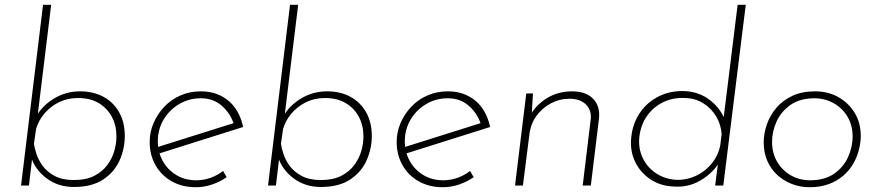

<svg xmlns="http://www.w3.org/2000/svg" viewBox="-20 -776 3673 803"><path d="M289 6Q223 6 174.5 -30.5Q126 -67 109 -122L118 -143L101 0H68L160 -756H194L135 -273L133 -292Q160 -337 208.5 -365.5Q257 -394 315 -394Q371 -394 413 -371Q455 -348 478.5 -306Q502 -264 502 -207Q502 -155 480.5 -106Q459 -57 412 -25.5Q365 6 289 6ZM289 -23Q340 -23 374 -40.5Q408 -58 428.5 -85.5Q449 -113 458 -144.5Q467 -176 467 -205Q467 -251 448 -287Q429 -323 393.5 -344.5Q358 -366 306 -366Q244 -366 196 -329.5Q148 -293 131 -237L122 -175Q124 -159 132 -133.5Q140 -108 158 -83Q176 -58 208 -40.5Q240 -23 289 -23Z M801 -22Q832 -22 861 -32.5Q890 -43 913 -61L928 -35Q901 -16 867.5 -4.5Q834 7 799 7Q742 7 698.5 -17.5Q655 -42 630.5 -85Q606 -128 606 -182Q606 -224 622.5 -262Q639 -300 667.5 -330Q696 -360 735 -377Q774 -394 820 -394Q855 -394 883.5 -384Q912 -374 935 -355Q958 -336 973.5 -308.5Q989 -281 997 -245L639 -132L633 -159L973 -266L959 -254Q945 -300 909 -332.5Q873 -365 820 -365Q770 -365 729 -340.5Q688 -316 664 -275.5Q640 -235 640 -185Q640 -141 660 -104Q680 -67 716.5 -44.5Q753 -22 801 -22Z M1322 6Q1256 6 1207.5 -30.5Q1159 -67 1142 -122L1151 -143L1134 0H1101L1193 -756H1227L1168 -273L1166 -292Q1193 -337 1241.5 -365.5Q1290 -394 1348 -394Q1404 -394 1446 -371Q1488 -348 1511.5 -306Q1535 -264 1535 -207Q1535 -155 1513.5 -106Q1492 -57 1445 -25.5Q1398 6 1322 6ZM1322 -23Q1373 -23 1407 -40.5Q1441 -58 1461.5 -85.5Q1482 -113 1491 -144.5Q1500 -176 1500 -205Q1500 -251 1481 -287Q1462 -323 1426.5 -344.5Q1391 -366 1339 -366Q1277 -366 1229 -329.5Q1181 -293 1164 -237L1155 -175Q1157 -159 1165 -133.5Q1173 -108 1191 -83Q1209 -58 1241 -40.5Q1273 -23 1322 -23Z M1834 -22Q1865 -22 1894 -32.5Q1923 -43 1946 -61L1961 -35Q1934 -16 1900.5 -4.5Q1867 7 1832 7Q1775 7 1731.5 -17.5Q1688 -42 1663.5 -85Q1639 -128 1639 -182Q1639 -224 1655.5 -262Q1672 -300 1700.5 -330Q1729 -360 1768 -377Q1807 -394 1853 -394Q1888 -394 1916.5 -384Q1945 -374 1968 -355Q1991 -336 2006.5 -308.5Q2022 -281 2030 -245L1672 -132L1666 -159L2006 -266L1992 -254Q1978 -300 1942 -332.5Q1906 -365 1853 -365Q1803 -365 1762 -340.5Q1721 -316 1697 -275.5Q1673 -235 1673 -185Q1673 -141 1693 -104Q1713 -67 1749.5 -44.5Q1786 -22 1834 -22Z M2209 -385 2203 -283 2196 -291Q2221 -337 2267.5 -365.5Q2314 -394 2373 -394Q2431 -394 2461 -362.5Q2491 -331 2485 -279L2451 0H2417L2450 -273Q2456 -312 2432 -337.5Q2408 -363 2362 -363Q2320 -363 2283.5 -343.5Q2247 -324 2223 -290.5Q2199 -257 2194 -213L2167 0H2134L2181 -385Z M2797 4Q2742 2 2699.5 -26.5Q2657 -55 2635.5 -101Q2614 -147 2620 -201Q2624 -245 2643 -282Q2662 -319 2692.5 -345Q2723 -371 2761.5 -384Q2800 -397 2844 -395Q2906 -392 2951.5 -355.5Q2997 -319 3014 -268L3003 -255L3065 -756H3099L3005 0H2971L2986 -117L2990 -100Q2961 -51 2909 -21Q2857 9 2797 4ZM2805 -24Q2850 -22 2890 -40.5Q2930 -59 2958 -94Q2986 -129 2993 -173L2998 -216Q2995 -256 2975 -289.5Q2955 -323 2921.5 -344Q2888 -365 2846 -366Q2797 -369 2755.5 -349.5Q2714 -330 2687 -292.5Q2660 -255 2654 -204Q2649 -156 2667.5 -116.5Q2686 -77 2722 -52.5Q2758 -28 2805 -24Z M3366 7Q3327 7 3292 -6.5Q3257 -20 3230.5 -44.5Q3204 -69 3189 -103.5Q3174 -138 3174 -180Q3174 -217 3187 -255Q3200 -293 3226 -324Q3252 -355 3292.5 -374.5Q3333 -394 3389 -394Q3443 -394 3486 -370Q3529 -346 3554.5 -304Q3580 -262 3580 -208Q3580 -179 3572 -148.5Q3564 -118 3548 -90.5Q3532 -63 3506.5 -41Q3481 -19 3446 -6Q3411 7 3366 7ZM3368 -22Q3429 -22 3468.5 -49.5Q3508 -77 3527 -119.5Q3546 -162 3546 -206Q3546 -240 3534 -269Q3522 -298 3500 -319.5Q3478 -341 3449 -353Q3420 -365 3387 -365Q3326 -365 3286.5 -337.5Q3247 -310 3228 -268Q3209 -226 3209 -182Q3209 -136 3230 -100Q3251 -64 3287 -43Q3323 -22 3368 -22Z"/></svg>

Font: Josefin Sans Thin ExtraLight
Style: Italic
Weight: 250
Italic angle: -7°
Version: Version 2.000